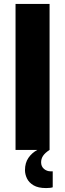

<svg xmlns="http://www.w3.org/2000/svg" viewBox="-20 -762 331 976"><path d="M59 0V-742H232V0ZM214 194Q174 194 150.5 180Q127 166 117 145Q107 124 107 103Q107 66 124.5 40.5Q142 15 170 0H232Q209 15 199 30Q189 45 189 63Q189 84 203.5 96.5Q218 109 238 109H248V190Q243 192 234 193Q225 194 214 194Z"/></svg>

Font: Exo Thin ExtraBold
Style: Regular
Weight: 800
Version: Version 2.000